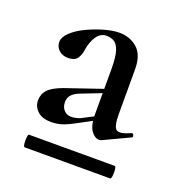

<svg xmlns="http://www.w3.org/2000/svg" viewBox="-76 -694 437 474"><g transform="rotate(20 142.5 -457.0)"><path d="M38 -284Q35 -284 34 -292.5Q33 -301 34 -309Q35 -317 37 -317H262Q265 -317 266 -309Q267 -301 266 -292.5Q265 -284 262 -284ZM211 -366Q198 -360 185.5 -374Q173 -388 173 -419V-538Q173 -572 167.5 -587.5Q162 -603 153 -607.5Q144 -612 134 -612Q118 -612 108 -597Q98 -582 95 -561Q94 -550 87.5 -539Q81 -528 62 -528Q48 -528 38.5 -536.5Q29 -545 29 -558Q29 -571 43 -584Q57 -597 78 -607Q99 -617 121.5 -623.5Q144 -630 161 -630Q189 -630 208.5 -613Q228 -596 228 -558V-441Q228 -407 237.5 -401Q247 -395 273 -407Q277 -409 279 -404.5Q281 -400 279 -398ZM77 -365Q54 -365 41.5 -376.5Q29 -388 29 -404Q29 -421 39.5 -432.5Q50 -444 77 -454L191 -493L192 -483L120 -455Q107 -450 100 -442.5Q93 -435 93 -423Q93 -410 100.5 -402Q108 -394 119 -394Q126 -394 132 -395.5Q138 -397 143 -399L197 -427L198 -416L140 -385Q118 -373 105 -369Q92 -365 77 -365Z"/></g></svg>

Font: Cormorant Garamond Light SemiBold
Style: Regular
Weight: 600
Version: Version 4.001